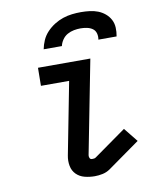

<svg xmlns="http://www.w3.org/2000/svg" viewBox="-85 -815 720 892"><g transform="rotate(-10 275.0 -369.0)"><path d="M290 12Q265 12 242 6Q219 0 203 -16Q187 -32 182.5 -56Q178 -80 183 -105L249 -445H116L117 -530H364L278 -89Q277 -82 280 -75.5Q283 -69 291 -69Q295 -69 300 -69.5Q305 -70 309 -73L461 -181L514 -115L362 -7Q346 4 327 8Q308 12 290 12ZM158 -610Q162 -631 171 -651.5Q180 -672 196 -689Q212 -706 232 -718.5Q252 -731 273 -738Q294 -745 315.5 -747.5Q337 -750 358 -750Q379 -750 399.5 -747.5Q420 -745 438 -738Q456 -731 471 -718.5Q486 -706 495 -689Q504 -672 505 -651.5Q506 -631 502 -610H416Q419 -625 415 -639.5Q411 -654 399.5 -662Q388 -670 373 -673Q358 -676 343 -676Q328 -676 312 -673Q296 -670 281.5 -662Q267 -654 257 -639.5Q247 -625 244 -610Z"/></g></svg>

Font: Lode Dark Term
Style: Bold Italic
Weight: 700
Italic angle: -11°
Monospace: yes
Designer: Belleve Invis
Foundry: Belleve Invis
Version: Version 29.2.0